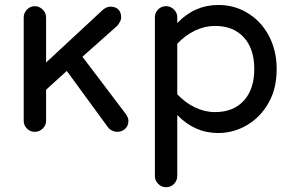

<svg xmlns="http://www.w3.org/2000/svg" viewBox="-20 -529 1188 779"><path d="M76.2 -39.1V-458Q76.2 -476.6 89.4 -490.2Q102.5 -503.9 121.1 -503.9Q139.6 -503.9 153.3 -490.2Q167 -476.6 167 -458V-275.4L397.5 -489.3Q413.1 -502 427.7 -502Q449.2 -502 460.4 -490.2Q471.7 -478.5 471.7 -458Q471.7 -443.4 455.1 -423.8L314.5 -298.8L491.2 -65.4Q501 -51.8 501 -38.1Q501 -18.6 487.8 -6.3Q474.6 5.9 455.1 5.9Q445.3 5.9 435.1 1Q424.8 -3.9 418 -12.7L251 -241.2L167 -165V-39.1Q167 -20.5 153.3 -7.3Q139.6 5.9 121.1 5.9Q102.5 5.9 89.4 -7.3Q76.2 -20.5 76.2 -39.1Z M608.4 184.6V-459Q608.4 -477.5 621.6 -490.7Q634.8 -503.9 653.3 -503.9Q671.9 -503.9 685.5 -490.7Q699.2 -477.5 699.2 -459V-435.5Q769.5 -508.8 865.2 -508.8Q929.7 -508.8 980.5 -478.5Q1037.1 -446.3 1069.8 -385.7Q1102.5 -325.2 1102.5 -249Q1102.5 -168 1069.3 -111.3Q1037.1 -53.7 982.4 -21.5Q927.7 10.7 865.2 10.7Q769.5 10.7 699.2 -62.5V184.6Q699.2 204.1 686 217.3Q672.9 230.5 653.3 230.5Q634.8 230.5 621.6 216.8Q608.4 203.1 608.4 184.6ZM1011.7 -249Q1011.7 -331.1 969.2 -377.4Q926.8 -423.8 852.5 -423.8Q810.5 -423.8 771 -404.8Q731.4 -385.7 699.2 -351.6V-146.5Q731.4 -112.3 771 -93.3Q810.5 -74.2 852.5 -74.2Q926.8 -74.2 969.2 -120.6Q1011.7 -167 1011.7 -249Z"/></svg>

Font: jf-openhuninn-2.1
Style: Regular
Weight: 400
Designer: [Kosugi Maru]
Designed by MOTOYA      

[Varela Round]
Joe Prince (Latin component); Avraham Cornfeld (Hebrew component)
Foundry: justfont Co., Ltd.
Version: 2.1